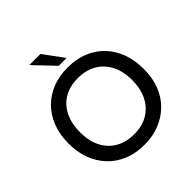

<svg xmlns="http://www.w3.org/2000/svg" viewBox="-233 -1080 1273 1273"><g transform="rotate(-45 403.0 -444.0)"><path d="M406.5 13H398Q320.5 13 257 -13Q192 -40 146 -88.5Q100.5 -136.5 75.5 -203Q51.5 -267.5 51.5 -343.5V-352.5Q51.5 -434.5 77.5 -500Q104 -567.5 151.5 -614.5Q198.5 -661 263 -686Q325.5 -710 398 -710H407Q486 -710 549.5 -683.5Q614.5 -656.5 660 -608.5Q705.5 -560 730 -493.5Q754 -427 754 -348V-343.5Q754 -263 728.5 -197.5Q702.5 -130.5 655 -84Q607.5 -37 543 -12Q480 13 406.5 13ZM402.5 -84.5Q479 -84.5 533.8 -117.2Q588.5 -150 618 -209.2Q647.5 -268.5 647.5 -348Q647.5 -431 616.8 -490.2Q586 -549.5 530.8 -581Q475.5 -612.5 402.5 -612.5Q325 -612.5 270.2 -579.8Q215.5 -547 186.8 -487.5Q158 -428 158 -348Q158 -265 188.5 -206Q219 -147 274 -115.8Q329 -84.5 402.5 -84.5ZM443.5 -759.5H370L235 -901H339.5Z"/></g></svg>

Font: Acari Sans Neue SemiBold
Style: Regular
Weight: 600
Designer: Alfredo Marco Pradil (font), Cristiano Sobral (main changes)
Foundry: Hanken Design Co. (font), Cristiano Sobral (main changes)
Version: Version 2.459;March 19, 2022;FontCreator 14.0.0.2808 64-bit;